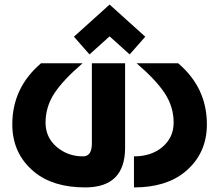

<svg xmlns="http://www.w3.org/2000/svg" viewBox="-20 -816 966 846"><path d="M570.3 9.8Q570.3 9.8 570.3 -127Q646.5 -127 695.3 -168Q745.1 -210 745.1 -275.9Q745.1 -344.7 706.5 -404.3Q667.5 -463.9 582 -537.1H765.1Q891.6 -429.7 891.6 -268.1Q891.6 -138.2 794.9 -58.6Q711.9 9.8 570.3 9.8ZM355.5 9.8Q213.9 9.8 130.9 -58.6Q34.2 -138.2 34.2 -268.1Q34.2 -429.2 160.6 -537.1H343.8Q258.3 -463.9 219.2 -404.3Q180.7 -344.7 180.7 -275.9Q180.7 -210 230.5 -168Q279.3 -127 345.7 -127Q384.8 -127 384.8 -183.6V-537.1H531.2V-165Q531.2 9.8 355.5 9.8ZM462.9 -795.9 620.1 -654.3 551.3 -576.2 462.9 -655.8 374.5 -576.2 305.7 -654.3Z"/></svg>

Font: Newest Shape
Style: Bold
Weight: 700
Designer: Wojciech Kalinowski "wmk69" (wmk69@o2.pl)
Foundry: Wojciech Kalinowski "wmk69" (wmk69@o2.pl)
Version: Version 1.0.0; 2022-02-24